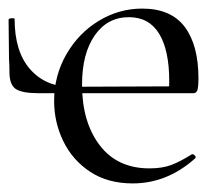

<svg xmlns="http://www.w3.org/2000/svg" viewBox="-21 -415 520 447"><path d="M105 -180Q105 -239 133.5 -288.5Q162 -338 209 -366.5Q256 -395 310 -395Q377 -395 409 -352.5Q441 -310 441 -233Q441 -212 438.5 -205Q436 -198 429 -198H372Q373 -208 373 -226Q373 -298 349.5 -336.5Q326 -375 279 -375Q229 -375 199.5 -332.5Q170 -290 170 -218Q170 -131 211 -77Q252 -23 327 -23Q357 -23 378 -31Q399 -39 426 -56H427Q430 -56 433 -52.5Q436 -49 433 -46Q368 12 288 12Q230 12 189 -15Q148 -42 126.5 -86Q105 -130 105 -180ZM1 -247Q1 -266 0 -277L-1 -369Q-1 -372 6 -372.5Q13 -373 13 -371Q13 -295 49 -254Q85 -213 144 -213L387 -214V-198H69Q30 -198 15.5 -208Q1 -218 1 -247Z"/></svg>

Font: Cormorant
Style: Regular
Weight: 400
Designer: Christian Thalmann (Catharsis Fonts)
Foundry: Catharsis Fonts
Version: Version 4.000